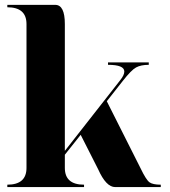

<svg xmlns="http://www.w3.org/2000/svg" viewBox="-20 -762 694 782"><path d="M87.9 -664.1Q87.9 -732.4 9.8 -732.4V-742.2H205.1Q244.1 -742.2 244.1 -664.1V-147.5L469.7 -435.5Q486.3 -456.1 486.3 -470.7Q486.3 -498 419.9 -498V-507.8H585.9V-498Q553.7 -498 534.2 -487.3Q514.6 -476.6 479.5 -431.6L415 -349.6L552.7 -76.2Q575.2 -29.3 588.9 -19.5Q602.5 -9.8 634.8 -9.8V0H449.2Q412.1 0 379.9 -72.3L308.6 -212.9L244.1 -131.8V-78.1Q244.1 -9.8 322.3 -9.8V0H9.8V-9.8Q87.9 -9.8 87.9 -78.1Z"/></svg>

Font: spinwerad
Style: Bold
Weight: 700
Width: 7
Version: Version 0.3